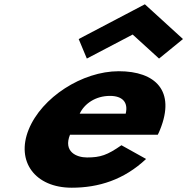

<svg xmlns="http://www.w3.org/2000/svg" viewBox="-20 -860 873 895"><path d="M346.8 -678 384.8 -587 598.4 -699 721.4 -587 833 -678 655.3 -840ZM715.5 -232C719 -238 723.5 -249 726.3 -256C799 -436 705.3 -528 533.7 -528C363.2 -528 174.2 -406 113.6 -256C53.4 -107 143.8 15 314.3 15C439.7 15 558 -22 661 -119L546.1 -183C480.2 -137 448.3 -126 385.6 -126C336.1 -126 274.4 -153 306.3 -232ZM351.4 -330C373.7 -377 425.6 -413 492.7 -413C549.9 -413 578.9 -384 565.9 -330Z"/></svg>

Font: Hussar
Style: BdWideOblFour
Weight: 700
Foundry: Cannot Into Space Fonts
Version: Version 2.00